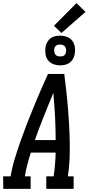

<svg xmlns="http://www.w3.org/2000/svg" viewBox="-44 -1208 567 1228"><path d="M-23 0 -24 -80H24Q33 -136 50 -191.5Q67 -247 86 -301.5Q105 -356 126 -410.5Q147 -465 169.5 -519.5Q192 -574 215 -627.5Q238 -681 263 -735H367Q374 -681 380 -627.5Q386 -574 390.5 -519.5Q395 -465 398 -410.5Q401 -356 402 -301.5Q403 -247 401 -191.5Q399 -136 390 -80H427V0H252V-80H299Q305 -118 308 -156Q311 -194 312 -232H153Q141 -194 131 -156Q121 -118 115 -80H152V0ZM179 -312H312Q312 -388 308 -463.5Q304 -539 297 -614Q266 -539 236 -463.5Q206 -388 179 -312ZM341 -790Q318 -790 297 -798Q276 -806 263 -823Q250 -840 247 -862.5Q244 -885 247 -908Q250 -924 258 -938.5Q266 -953 279.5 -963Q293 -973 309 -976.5Q325 -980 340 -980Q363 -980 384.5 -972Q406 -964 418.5 -947Q431 -930 434.5 -907.5Q438 -885 434 -862Q431 -846 423 -831.5Q415 -817 401.5 -807Q388 -797 372 -793.5Q356 -790 341 -790ZM340 -847Q347 -847 353.5 -848Q360 -849 365.5 -853Q371 -857 374 -863Q377 -869 378 -876Q380 -885 378.5 -894Q377 -903 372 -910Q367 -917 358.5 -920Q350 -923 341 -923Q334 -923 328 -922Q322 -921 316 -917Q310 -913 307 -907Q304 -901 303 -894Q302 -885 303.5 -876Q305 -867 309.5 -860Q314 -853 322.5 -850Q331 -847 340 -847ZM349 -997 301 -1043 445 -1188 503 -1132Z"/></svg>

Font: Iosevka Curly Slab Medium
Style: Italic
Weight: 500
Italic angle: -9°
Monospace: yes
Designer: Belleve Invis
Foundry: Belleve Invis
Version: Version 22.1.2; ttfautohint (v1.8.4)